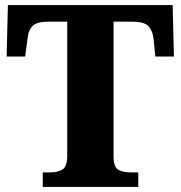

<svg xmlns="http://www.w3.org/2000/svg" viewBox="-20 -734 709 754"><path d="M148 0V-57H178Q207 -57 225.5 -68.5Q244 -80 244 -122V-649H170Q125 -649 108 -632Q91 -615 88 -582L79 -512H6L11 -714H658L663 -512H590L583 -582Q579 -615 562 -632Q545 -649 500 -649H426V-120Q426 -78 444.5 -67.5Q463 -57 492 -57H523V0Z"/></svg>

Font: Noto Serif Lao ExtraBold
Style: Regular
Weight: 800
Designer: Monotype Design Team
Foundry: Monotype Imaging Inc.
Version: Version 2.003; ttfautohint (v1.8.4.7-5d5b)